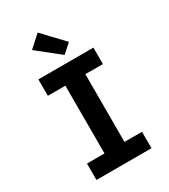

<svg xmlns="http://www.w3.org/2000/svg" viewBox="-236 -1105 1071 1215"><g transform="rotate(-30 300.0 -497.0)"><path d="M99 0V-120H227V-615H99V-735H501V-615H373V-120H501V0ZM320 -786 157 -916 243 -994 385 -844Z"/></g></svg>

Font: Iosevka Custom Heavy Extended
Style: Regular
Weight: 900
Width: 7
Monospace: yes
Designer: Belleve Invis
Foundry: Belleve Invis
Version: Version 11.2.4; ttfautohint (v1.8.4)